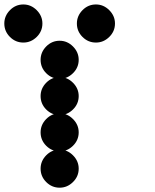

<svg xmlns="http://www.w3.org/2000/svg" viewBox="-24 -858 711 882"><path d="M250 -170.8Q285 -170.8 311.2 -144.6Q337.5 -118.3 337.5 -83.3Q337.5 -47.5 311.2 -21.7Q285 4.2 250 4.2Q214.2 4.2 188.3 -21.7Q162.5 -47.5 162.5 -83.3Q162.5 -118.3 188.3 -144.6Q214.2 -170.8 250 -170.8ZM250 -337.5Q285 -337.5 311.2 -311.2Q337.5 -285 337.5 -250Q337.5 -214.2 311.2 -188.3Q285 -162.5 250 -162.5Q214.2 -162.5 188.3 -188.3Q162.5 -214.2 162.5 -250Q162.5 -285 188.3 -311.2Q214.2 -337.5 250 -337.5ZM250 -504.2Q285 -504.2 311.2 -477.9Q337.5 -451.7 337.5 -416.7Q337.5 -380.8 311.2 -355Q285 -329.2 250 -329.2Q214.2 -329.2 188.3 -355Q162.5 -380.8 162.5 -416.7Q162.5 -451.7 188.3 -477.9Q214.2 -504.2 250 -504.2ZM250 -670.8Q285 -670.8 311.2 -644.6Q337.5 -618.3 337.5 -583.3Q337.5 -547.5 311.2 -521.7Q285 -495.8 250 -495.8Q214.2 -495.8 188.3 -521.7Q162.5 -547.5 162.5 -583.3Q162.5 -618.3 188.3 -644.6Q214.2 -670.8 250 -670.8ZM416.7 -837.5Q451.7 -837.5 477.9 -811.3Q504.2 -785 504.2 -750Q504.2 -714.2 477.9 -688.3Q451.7 -662.5 416.7 -662.5Q380.8 -662.5 355 -688.3Q329.2 -714.2 329.2 -750Q329.2 -785 355 -811.3Q380.8 -837.5 416.7 -837.5ZM83.3 -837.5Q118.3 -837.5 144.6 -811.3Q170.8 -785 170.8 -750Q170.8 -714.2 144.6 -688.3Q118.3 -662.5 83.3 -662.5Q47.5 -662.5 21.7 -688.3Q-4.2 -714.2 -4.2 -750Q-4.2 -785 21.7 -811.3Q47.5 -837.5 83.3 -837.5Z"/></svg>

Font: 0xA000-Dots-Mono
Style: Dots-Mono
Weight: 400
Version: Version 0.1